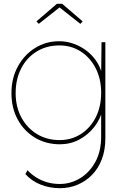

<svg xmlns="http://www.w3.org/2000/svg" viewBox="-20 -746 643 1006"><path d="M113 166 124 146Q145 168 170.5 184Q196 200 227 209Q258 218 293 218Q350 218 399.5 188Q449 158 479.5 102.5Q510 47 510 -30V-172L519 -175Q506 -121 473 -79.5Q440 -38 394 -14Q348 10 294 10Q221 10 163.5 -24.5Q106 -59 73 -119.5Q40 -180 40 -258Q40 -337 74 -398.5Q108 -460 164.5 -495Q221 -530 290 -530Q322 -530 352.5 -521Q383 -512 410 -496Q437 -480 459 -457.5Q481 -435 495.5 -408Q510 -381 516 -350L510 -353L512 -525H532V-21Q532 40 513.5 88.5Q495 137 462 170.5Q429 204 386 222Q343 240 294 240Q240 240 192.5 221Q145 202 113 166ZM510 -260Q510 -332 481.5 -388Q453 -444 403.5 -476Q354 -508 291 -508Q224 -508 172 -476Q120 -444 91 -387.5Q62 -331 62 -258Q62 -187 91.5 -131.5Q121 -76 173 -44Q225 -12 293 -12Q354 -12 403.5 -43.5Q453 -75 481.5 -131Q510 -187 510 -260ZM278 -726H306L413 -634L401 -621L292 -707L183 -621L171 -634Z"/></svg>

Font: Mach Thin
Style: Regular
Weight: 250
Version: Version 1.002